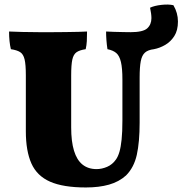

<svg xmlns="http://www.w3.org/2000/svg" viewBox="-20 -818 837 847"><path d="M596 -277Q596 -191 583.5 -135Q571 -79 536 -44Q505 -16 461 -3.5Q417 9 359 9Q259 9 201 -16.5Q143 -42 118.5 -97Q94 -152 94 -239V-486Q94 -533 88.5 -556Q83 -579 69 -588Q55 -597 28 -601Q24 -617 22 -637Q20 -657 20 -679Q40 -678 78 -677Q116 -676 156 -676Q176 -676 206 -676Q236 -676 268 -676.5Q300 -677 326 -677.5Q352 -678 364 -679Q364 -655 363 -636.5Q362 -618 358 -601Q331 -597 317.5 -587.5Q304 -578 299 -555Q294 -532 294 -486V-256Q294 -194 306.5 -153Q319 -112 344 -92Q369 -72 406 -72Q429 -72 452.5 -82Q476 -92 492 -115Q501 -128 507 -148.5Q513 -169 516.5 -202.5Q520 -236 520 -287V-467Q520 -517 513.5 -544.5Q507 -572 493 -584Q479 -596 454 -601Q451 -621 449.5 -641Q448 -661 448 -679Q462 -678 482.5 -677.5Q503 -677 524.5 -676.5Q546 -676 560 -676Q589 -676 618.5 -677Q648 -678 667 -679Q667 -657 665.5 -637.5Q664 -618 659 -601Q633 -598 619.5 -586Q606 -574 601 -548Q596 -522 596 -476ZM659 -601 555 -676Q611 -676 629.5 -693Q648 -710 648 -738Q648 -756 642 -784Q661 -793 692 -796.5Q723 -800 745 -795Q765 -761 765 -723Q765 -684 749 -659Q733 -634 709 -620Q685 -606 659 -601Z"/></svg>

Font: Vollkorn Black
Style: Regular
Weight: 900
Designer: Friedrich Althausen
Foundry: Friedrich Althausen
Version: Version 5.000